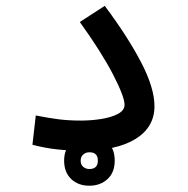

<svg xmlns="http://www.w3.org/2000/svg" viewBox="-20 -499 626 639"><path d="M252.4 2.4Q207.5 2.4 168.7 -2Q129.9 -6.3 87.9 -17.1L99.1 -114.7Q143.1 -106 176.5 -101.8Q210 -97.7 250 -97.7Q282.2 -97.7 315.7 -102.8Q349.1 -107.9 371.8 -119.6Q394.5 -131.3 394.5 -150.4Q394.5 -177.2 356.2 -251.2Q317.9 -325.2 245.6 -425.8L328.6 -479.5Q404.3 -378.4 449.2 -292.5Q494.1 -206.5 494.1 -145.5Q494.1 -75.7 431.2 -36.6Q368.2 2.4 252.4 2.4ZM277.3 119.1Q240.2 119.1 216.8 96.7Q193.4 74.2 193.4 35.6Q193.4 -2.4 217.5 -25.1Q241.7 -47.9 277.3 -47.9Q313.5 -47.9 337.6 -26.1Q361.8 -4.4 361.8 35.6Q361.8 75.2 337.6 97.2Q313.5 119.1 277.3 119.1ZM277.3 63.5Q305.7 63.5 305.7 35.6Q305.7 7.8 277.8 7.8Q265.1 7.8 256.8 15.4Q248.5 22.9 248.5 35.6Q248.5 49.3 257.1 56.4Q265.6 63.5 277.3 63.5Z"/></svg>

Font: CaskaydiaCove NFP
Style: Regular
Weight: 400
Designer: Aaron Bell
Foundry: Saja Typeworks
Version: Version 2111.001; VTT 6.35;Nerd Fonts 3.1.1